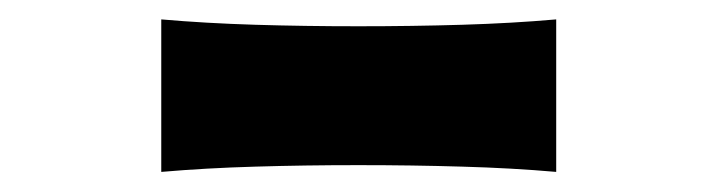

<svg xmlns="http://www.w3.org/2000/svg" viewBox="-20 -833 721 193"><path d="M142.1 -660.2V-813.5Q187 -809.6 236.6 -808.1Q286.1 -806.6 340.3 -806.6Q394.5 -806.6 444.6 -808.1Q494.6 -809.6 539.1 -813.5V-660.2Q494.6 -664.1 444.6 -665.5Q394.5 -667 340.3 -667Q286.1 -667 236.6 -665.5Q187 -664.1 142.1 -660.2Z"/></svg>

Font: Pinar DS4 ExtraBold
Style: Regular
Weight: 800
Designer: Amin Abedi
Version: Version 3.000